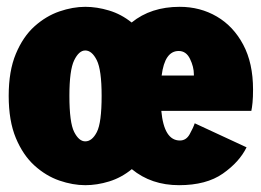

<svg xmlns="http://www.w3.org/2000/svg" viewBox="-20 -532 765 563"><path d="M230 11Q193.5 11 154.2 -2.5Q115 -16 81.2 -46.5Q47.5 -77 26.5 -127.2Q5.5 -177.5 5.5 -251Q5.5 -324 26.5 -374.2Q47.5 -424.5 81.2 -454.8Q115 -485 154.2 -498.5Q193.5 -512 230 -512Q264 -512 299.8 -501.2Q335.5 -490.5 366 -466Q422.5 -512 507 -512Q567 -512 615.8 -483.5Q664.5 -455 693.2 -401Q722 -347 722 -269.5Q722 -246.5 720.5 -231.2Q719 -216 717 -207H453Q461 -120 507.5 -120Q526 -120 536.2 -138.5Q546.5 -157 551 -170.5L703 -100Q682 -57 633.5 -23Q585 11 505 11Q423.5 11 366.5 -36Q336 -11 300.2 0Q264.5 11 230 11ZM230 -117.5Q250 -117.5 264 -144.8Q278 -172 278 -251Q278 -327 263.8 -355.5Q249.5 -384 230 -384Q211.5 -384 197.5 -355.2Q183.5 -326.5 183.5 -251Q183.5 -172.5 197.5 -145Q211.5 -117.5 230 -117.5ZM454 -310.5H548.5V-314Q548.5 -336 537.2 -359.2Q526 -382.5 504 -382.5Q463 -382.5 454 -310.5Z"/></svg>

Font: Trispace SemiCondensed ExtraBold
Style: Regular
Weight: 800
Width: 4
Designer: Tyler Finck
Foundry: Etcetera Type Company
Version: Version 1.210; ttfautohint (v1.8.3)